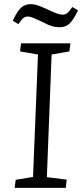

<svg xmlns="http://www.w3.org/2000/svg" viewBox="-20 -910 398 930"><path d="M164 -646 77 -661 82 -700H321L316 -661L230 -646L207 -52L303 -40L299 0H51L56 -39L140 -53ZM269 -778Q249 -778 231 -783.5Q213 -789 187 -803Q153 -819 138.5 -824.5Q124 -830 116 -830Q103 -830 93.5 -823Q84 -816 69 -793L42 -810Q65 -859 84 -874.5Q103 -890 130 -890Q142 -890 159 -885Q176 -880 211 -864Q238 -851 254.5 -845Q271 -839 284 -839Q295 -839 305 -846Q315 -853 330 -876L358 -860Q334 -810 315 -794Q296 -778 269 -778Z"/></svg>

Font: Literata 12pt Light
Style: Italic
Weight: 300
Italic angle: -2°
Designer: Latin by Veronika Burian and Jose Scaglione. Greek by Irene Vlachou. Cyrillic by Vera Evstafieva
Foundry: TypeTogether
Version: Version 3.002